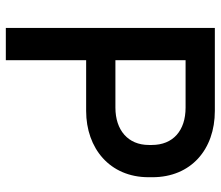

<svg xmlns="http://www.w3.org/2000/svg" viewBox="-68 -672 740 643"><g transform="rotate(90 301.5 -350.0)"><path d="M73 0H181V-269H351C476 -269 573 -348 573 -478V-491C573 -620 480 -700 351 -700H73ZM181 -367V-602H340C417 -602 465 -560 465 -489V-479C465 -409 415 -367 340 -367Z"/></g></svg>

Font: Meta Space Medium
Style: Regular
Weight: 500
Designer: Meta Pool / Florian Karsten
Foundry: Meta Pool / Florian Karsten
Version: Version 2.000;Glyphs 3.1.1 (3137)